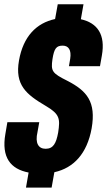

<svg xmlns="http://www.w3.org/2000/svg" viewBox="-40 -798 495 888"><path d="M80.1 69.8H198.7L211.4 -1.5C300.8 -21 362.8 -87.9 383.8 -204.1C405.3 -327.1 361.8 -377.9 271.5 -424.3C200.7 -459.5 194.8 -469.2 202.6 -523.9C210.4 -574.7 221.2 -586.9 250 -586.9C276.9 -586.9 291 -566.9 284.7 -526.4L278.8 -491.7H422.4L431.2 -541.5C448.2 -637.7 411.1 -691.9 334 -709L346.2 -778.3H227.1L214.8 -710C127.9 -691.4 67.4 -628.9 47.9 -518.6C27.8 -404.8 81.5 -361.3 170.9 -308.6C237.8 -269.5 238.3 -248 229 -185.1C219.7 -134.3 206.1 -109.9 170.9 -109.9C137.7 -109.9 121.6 -136.2 133.3 -186.5L141.6 -232.9H-5.9L-15.1 -178.7C-34.2 -69.8 8.8 -16.1 92.3 0Z"/></svg>

Font: Roboto Flex Super Cond Black
Style: Italic
Weight: 900
Width: 3
Italic angle: -10°
Designer: Berlow after Robertson
Foundry: Google
Version: Version 3.200;Glyphs 3.3 (3311)